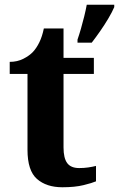

<svg xmlns="http://www.w3.org/2000/svg" viewBox="-20 -780 502 810"><path d="M243 10Q176 10 136 -25Q96 -60 96 -148V-468H21V-519Q53 -519 78.5 -532Q104 -545 119 -561Q134 -577 146 -601.5Q158 -626 165 -660H248V-536H376V-468H248V-158Q248 -113 263.5 -92Q279 -71 314 -71Q334 -71 351.5 -73.5Q369 -76 385 -80V-15Q369 -8 332.5 1Q296 10 243 10ZM307 -613Q314 -633 321.5 -659Q329 -685 335.5 -711.5Q342 -738 346 -760H462V-750Q453 -729 437 -702Q421 -675 402.5 -648.5Q384 -622 367 -600H307Z"/></svg>

Font: Noto Serif Kannada
Style: Regular
Weight: 400
Designer: Universal Thirst, Indian Type Foundry and the Monotype Design Team
Foundry: Monotype Imaging Inc.
Version: Version 2.003